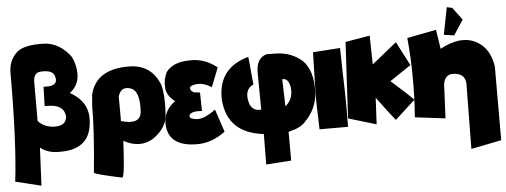

<svg xmlns="http://www.w3.org/2000/svg" viewBox="-63 -863 3248 1233"><g transform="rotate(-5 1561.0 -246.0)"><path d="M72.3 -655.3Q120.6 -704.6 263.2 -697.8Q358.9 -688 424.3 -598.6Q451.2 -545.9 451.2 -486.3Q451.2 -413.6 392.1 -368.2Q503.9 -305.7 503.9 -197.3Q503.9 4.4 297.9 2.4Q215.8 4.4 169.9 -36.1L158.2 209L-7.3 168.5Q22.9 -82 23.4 -532.2Q23.9 -606 72.3 -655.3ZM169.9 -208Q206.1 -164.1 274.9 -161.6Q349.6 -160.2 354.5 -218.8Q349.6 -292.5 258.8 -297.4L223.1 -298.8L227.1 -422.4L267.1 -422.9Q320.3 -431.6 308.1 -476.6Q301.3 -527.3 214.4 -521Q169.4 -517.6 169.9 -453.6Z M533.2 -345.2Q574.2 -513.2 802.2 -504.4Q932.6 -494.6 981.4 -368.7Q1000 -301.3 992.7 -187Q992.7 -93.8 897.5 -28.3Q810.1 24.4 707 -32.2Q695.8 202.6 679.7 202.6Q506.8 166 501 155.3Q528.3 -121.1 527.3 -270.5ZM702.6 -317.9 703.1 -190.9V-160.2Q826.7 -124 834.5 -209Q843.3 -344.2 782 -363.5Q720.7 -382.8 702.6 -317.9Z M1178.7 -509.8Q1271.5 -513.2 1352.1 -449.2L1303.7 -326.2Q1252.9 -357.4 1208 -354Q1163.1 -348.6 1163.1 -333Q1163.1 -314.5 1186.5 -302.7L1224.6 -298.3L1227.1 -179.2L1190.4 -180.2Q1144 -174.8 1144 -152.3Q1144 -134.8 1189.5 -129.9Q1239.3 -126.5 1311 -181.2L1359.9 -34.2Q1273.9 30.8 1178.7 30.8Q988.3 30.8 986.3 -121.1Q988.3 -206.5 1060.5 -256.8Q1004.4 -300.3 1004.4 -351.1Q1000 -400.4 1023.4 -447.8Q1068.8 -509.8 1178.7 -509.8Z M1763.2 -162.6Q1816.4 -204.1 1808.6 -278.3Q1799.3 -341.3 1758.3 -337.4ZM1606.9 -154.8 1604.5 -386.2Q1602.5 -486.3 1670.9 -505.9L1728.5 -505.4Q1831.1 -504.4 1903.3 -439.5Q1967.3 -372.6 1962.4 -235.8Q1956.1 -127.4 1877.9 -50.3Q1846.7 -14.6 1769.5 2.4L1770 188L1607.9 199.2L1609.9 2.9Q1377 -22.9 1360.4 -239.3Q1353 -444.3 1553.7 -499.5L1570.8 -319.8Q1505.4 -291 1533.7 -198.2Q1552.7 -149.4 1606.9 -154.8Z M2145.5 -504.9Q2148.9 -311.5 2151.6 -248.3Q2154.3 -185.1 2152.8 3.9H1968.8Q1961.4 -185.1 1963.9 -250.5Q1966.3 -315.9 1970.2 -492.7Z M2505.9 -510.7 2585.9 -356.4 2449.2 -264.2 2553.7 -170.4 2592.3 -132.3 2462.4 -13.7 2419.9 -67.4 2345.7 -166.5 2336.9 3.9 2157.2 -49.8 2184.1 -540.5 2341.8 -567.4 2345.7 -381.3Z M2929.2 214.4 2934.1 -209Q2928.7 -279.3 2842.3 -275.9Q2787.1 -267.1 2789.6 -181.2L2780.8 4.4L2585.4 -19.5Q2605 -288.1 2581.5 -531.2L2769.5 -567.4L2788.6 -443.4Q2950.2 -530.3 3055.2 -442.4Q3111.3 -394.5 3125.5 -299.8L3125 175.3ZM2851.1 -706.1 2885.7 -698.7 2945.8 -617.7 2882.8 -521.5 2816.9 -531.2Z"/></g></svg>

Font: Lapsus Pro (theguybrush.com)
Style: Bold
Weight: 700
Designer: Jose Roses
Version: Version 1.00 February 9, 2018, initial release